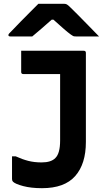

<svg xmlns="http://www.w3.org/2000/svg" viewBox="-20 -966 540 1006"><path d="M198 -115Q248 -115 270 -138Q295 -162 295 -230V-578H102Q91 -578 91 -589V-700H419Q430 -700 430 -689V-222Q430 -107 374 -43.5Q318 20 200 20Q143 20 101.5 9Q60 -2 48 -14Q43 -19 43 -28V-147H62Q97 -131 128.5 -123Q160 -115 198 -115ZM181 -946H317Q324 -946 330 -943Q336 -940 349 -927Q360 -917 385 -891.5Q410 -866 441 -834.5Q472 -803 499 -775H379Q368 -775 363.5 -777Q359 -779 351 -785Q337 -795 315 -814Q293 -833 260 -863H251Q220 -835 195 -814Q170 -793 149 -775H35Q24 -775 24 -782Q24 -786 27.5 -790Q31 -794 45 -808Q62 -826 87 -851.5Q112 -877 137.5 -902.5Q163 -928 181 -946Z"/></svg>

Font: Recursive Sn Lnr St
Style: Bold
Weight: 700
Version: Version 1.079;hotconv 1.0.112;makeotfexe 2.5.65598; ttfautoh